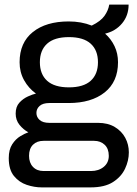

<svg xmlns="http://www.w3.org/2000/svg" viewBox="-20 -631 596 833"><path d="M161 182Q129 182 96 171Q63 160 40.5 132.5Q18 105 18 55Q18 18 33 -5Q48 -28 68 -40Q88 -52 103 -57Q81 -69 64.5 -89.5Q48 -110 48 -138Q48 -168 64 -185.5Q80 -203 101 -212.5Q122 -222 136 -225Q104 -248 84.5 -283Q65 -318 65 -361Q65 -446 122.5 -492Q180 -538 278 -538Q333 -538 378 -520Q417 -539 433.5 -562.5Q450 -586 454 -611H538Q538 -564 510 -530Q482 -496 436 -485Q462 -462 477 -430.5Q492 -399 492 -361Q492 -276 434 -230Q376 -184 278 -184H194Q166 -184 152 -171.5Q138 -159 138 -141Q138 -123 152 -110.5Q166 -98 194 -98H405Q448 -98 478 -80Q508 -62 523.5 -33Q539 -4 539 30Q539 66 522.5 101Q506 136 470 159Q434 182 373 182ZM169 111H375Q408 111 430 93Q452 75 452 45Q452 14 434 -3Q416 -20 388 -20H169Q140 -20 123 -3Q106 14 106 45Q106 75 123 93Q140 111 169 111ZM279 -252Q342 -252 373.5 -280.5Q405 -309 405 -361Q405 -413 373.5 -441.5Q342 -470 279 -470Q216 -470 184.5 -441.5Q153 -413 153 -361Q153 -309 184.5 -280.5Q216 -252 279 -252Z"/></svg>

Font: Archivo VF Beta
Style: Regular
Weight: 400
Designer: Hector Gatti
Foundry: Omnibus-Type
Version: Version 1.002